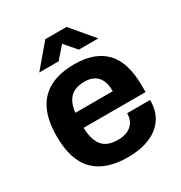

<svg xmlns="http://www.w3.org/2000/svg" viewBox="-172 -847 928 983"><g transform="rotate(-30 292.0 -355.5)"><path d="M302.7 12Q172.5 12 105.4 -54.6Q38.3 -121.2 38.3 -263.2Q38.3 -357.8 68.3 -418.4Q98.3 -479 156.5 -508.7Q214.8 -538.4 300.1 -538.4Q420.4 -538.4 483.1 -473.5Q545.7 -408.6 545.7 -267.9V-232.3H179.4Q181 -162.5 209.4 -126.6Q237.8 -90.7 302.7 -90.7Q334.7 -90.7 358.9 -101.6Q383 -112.5 396.4 -133.5Q409.8 -154.6 409.8 -185.7H545.7Q545.7 -119.6 514.9 -75.7Q484 -31.7 429.5 -9.9Q375 12 302.7 12ZM181.2 -320.1H402.6Q402.6 -360.6 390.2 -386Q377.7 -411.3 355.3 -423.1Q333 -434.9 301.9 -434.9Q244.8 -434.9 216.3 -406.2Q187.8 -377.5 181.2 -320.1ZM124.4 -591.2 236.5 -723.4H362.2L473.5 -591.2H358.6L270.9 -692.7L327.3 -692L238.9 -591.2Z"/></g></svg>

Font: Archivo Variable SemiBold
Style: Regular
Weight: 600
Designer: Hector Gatti
Foundry: Omnibus-Type
Version: Version 2.001